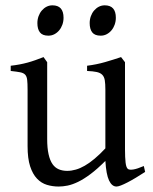

<svg xmlns="http://www.w3.org/2000/svg" viewBox="-20 -682 570 717"><path d="M522 -40Q503.9 -28.3 487.3 -18.3Q470.7 -8.3 456.5 -1Q442.4 6.3 431.6 10.5Q420.9 14.6 415 14.6Q397.9 14.6 387.2 -8.1Q376.5 -30.8 373.5 -81.1Q343.3 -50.8 318.1 -32Q293 -13.2 271.7 -2.9Q250.5 7.3 232.7 11Q214.8 14.6 199.2 14.6Q176.3 14.6 155.3 8.3Q134.3 2 118.2 -14.9Q102.1 -31.7 92.5 -61Q83 -90.3 83 -136.2V-347.2Q83 -370.6 81.5 -383.5Q80.1 -396.5 74 -403.1Q67.9 -409.7 55.2 -412.1Q42.5 -414.6 20 -417V-436.5Q37.6 -438.5 53 -441.4Q68.4 -444.3 82.8 -448.2Q97.2 -452.1 111.8 -457.3Q126.5 -462.4 142.6 -468.8L156.2 -449.7V-163.1Q156.2 -128.9 161.4 -106Q166.5 -83 176 -69.3Q185.5 -55.7 199.5 -49.8Q213.4 -43.9 231 -43.9Q246.6 -43.9 262.9 -48.6Q279.3 -53.2 296.6 -63.2Q314 -73.2 333 -89.1Q352.1 -105 373.5 -127.9V-347.2Q373.5 -369.1 371.3 -382.3Q369.1 -395.5 361.8 -402.8Q354.5 -410.2 341.1 -413.1Q327.6 -416 305.2 -417V-436.5Q340.3 -440.9 372.6 -450.2Q404.8 -459.5 432.1 -468.8L446.8 -449.7V-124Q446.8 -93.8 449 -74.7Q451.2 -55.7 458 -50.8Q463.9 -46.9 478 -49.1Q492.2 -51.3 517.1 -62ZM412.6 -615.7Q412.6 -602.1 408.2 -589.8Q403.8 -577.6 396.2 -568.6Q388.7 -559.6 378.4 -554.2Q368.2 -548.8 356 -548.8Q334 -548.8 324.5 -561Q314.9 -573.2 314.9 -595.7Q314.9 -609.4 319.3 -621.6Q323.7 -633.8 331.5 -642.8Q339.4 -651.9 349.4 -657Q359.4 -662.1 371.1 -662.1Q412.6 -662.1 412.6 -615.7ZM217.3 -615.7Q217.3 -602.1 212.9 -589.8Q208.5 -577.6 200.9 -568.6Q193.4 -559.6 183.1 -554.2Q172.9 -548.8 160.6 -548.8Q138.7 -548.8 129.2 -561Q119.6 -573.2 119.6 -595.7Q119.6 -609.4 124 -621.6Q128.4 -633.8 136.2 -642.8Q144 -651.9 154.1 -657Q164.1 -662.1 175.8 -662.1Q217.3 -662.1 217.3 -615.7Z"/></svg>

Font: Gentium Plus APac
Style: Regular
Weight: 400
Designer: J. Victor Gaultney, Annie Olsen, Iska Routamaa, Becca Hirsbrunner
Foundry: SIL International
Version: Version 5.000